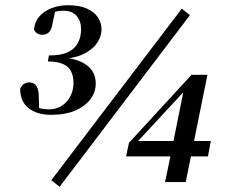

<svg xmlns="http://www.w3.org/2000/svg" viewBox="-20 -693 862 734"><path d="M175 -254Q123 -254 90.5 -278.5Q58 -303 57 -353Q62 -366 71.5 -372Q81 -378 91 -378Q107 -378 116.5 -368Q126 -358 128 -332L130 -269L109 -290Q122 -281 136.5 -278Q151 -275 166 -275Q196 -275 217 -289Q238 -303 249.5 -326Q261 -349 261 -375Q261 -401 252 -419.5Q243 -438 221.5 -448Q200 -458 163 -458L167 -481Q213 -481 239.5 -493.5Q266 -506 278 -529Q290 -552 290 -581Q290 -612 273 -632Q256 -652 222 -652Q209 -652 194 -649Q179 -646 162 -637L193 -660L181 -604Q177 -579 167 -569.5Q157 -560 141 -560Q131 -560 122 -565.5Q113 -571 110 -581Q113 -611 131 -631Q149 -651 177.5 -662Q206 -673 240 -673Q283 -673 311.5 -660.5Q340 -648 354 -627Q368 -606 368 -581Q368 -552 349.5 -526.5Q331 -501 296 -485Q261 -469 210 -467V-473Q274 -471 310 -445Q346 -419 346 -374Q346 -341 326 -314Q306 -287 268 -270.5Q230 -254 175 -254ZM208 21 176 -4 675 -660 706 -635ZM611 3 637 -122 639 -133 682 -347H673L701 -362L597 -250L494 -139L503 -162V-154H786L775 -95H462L473 -147L712 -407H773L690 3Z"/></svg>

Font: Source Serif 4 48pt SemiBold
Style: Italic
Weight: 600
Italic angle: -12°
Designer: Frank Grießhammer
Foundry: Adobe Systems Incorporated
Version: Version 4.004;hotconv 1.0.116;makeotfexe 2.5.65601